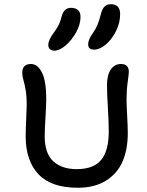

<svg xmlns="http://www.w3.org/2000/svg" viewBox="-20 -908 692 906"><path d="M423.8 -673.8Q396 -673.8 396 -699.2Q396 -721.7 418.9 -752.9Q433.6 -774.4 441.2 -793.7Q448.7 -813 457 -845.2Q467.8 -888.2 502.9 -888.2Q546.9 -888.2 546.9 -840.8Q546.9 -800.3 527.3 -761Q507.8 -721.7 479 -697.8Q450.2 -673.8 423.8 -673.8ZM236.8 -668.9Q223.1 -668.9 215.3 -676.3Q207.5 -683.6 208 -696.8Q208 -719.7 233.9 -753.9Q250.5 -777.3 257.8 -792.2Q265.1 -807.1 271 -831.1Q281.7 -871.1 314.9 -871.1Q336.4 -871.1 348.4 -860.1Q360.4 -849.1 359.9 -827.1Q359.9 -793.5 339.4 -755.9Q318.8 -718.3 289.8 -693.6Q260.7 -668.9 236.8 -668.9ZM347.2 -22Q221.7 -22 161.4 -85.9Q101.1 -149.9 101.1 -265.1Q101.1 -293 103.5 -344Q106 -395 106 -411.1Q106 -455.6 100.8 -484.6Q95.7 -513.7 90.3 -531Q85 -548.3 85 -564Q85 -606 126 -606Q157.7 -606 178 -565.7Q198.2 -525.4 198.2 -439.9Q198.2 -415 194.6 -354.2Q190.9 -293.5 190.9 -265.1Q190.9 -184.1 231.4 -147Q272 -109.9 341.8 -109.9Q420.9 -109.9 457 -152.8Q493.2 -195.8 493.2 -288.1Q493.2 -333 489 -399.9Q484.9 -466.8 484.9 -506.8Q484.9 -553.2 502.7 -579.6Q520.5 -606 550.8 -606Q587.9 -606 587.9 -568.8Q587.9 -559.6 582.5 -520.5Q577.1 -481.4 577.1 -439Q577.1 -413.6 580.1 -361.1Q583 -308.6 583 -280.8Q583 -202.6 558.1 -145.5Q533.2 -88.4 479.5 -55.2Q425.8 -22 347.2 -22Z"/></svg>

Font: Shantell Sans Irregular Bouncy
Style: Regular
Weight: 400
Designer: Stephen Nixon, Anya Danilova, Shantell Martin
Foundry: Arrow Type
Version: Version 1.006;[9816181b4]